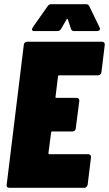

<svg xmlns="http://www.w3.org/2000/svg" viewBox="-20 -900 522 920"><path d="M305 -807 320 -762C322 -755 327 -751 335 -751H445C457 -751 462 -759 457 -769L408 -870C405 -877 400 -880 392 -880H226C219 -880 212 -877 208 -870L137 -769C130 -758 133 -751 145 -751H255C263 -751 269 -755 273 -762L299 -807C301 -811 303 -811 305 -807ZM466 -554 482 -685C483 -694 478 -700 469 -700H110C101 -700 95 -694 94 -685L12 -15C10 -6 16 0 24 0H383C392 0 398 -6 400 -15L416 -146C417 -155 412 -161 403 -161H217C214 -161 212 -163 212 -166L225 -265C225 -268 227 -270 230 -270H327C336 -270 342 -276 343 -285L360 -416C361 -425 356 -431 347 -431H250C247 -431 245 -433 246 -436L258 -534C258 -537 260 -539 263 -539H449C458 -539 465 -545 466 -554Z"/></svg>

Font: Barlow Condensed Black
Style: Italic
Weight: 900
Width: 3
Italic angle: -7°
Designer: Jeremy Tribby
Foundry: Tribby Type
Version: Version 1.422;hotconv 1.0.109;makeotfexe 2.5.65596